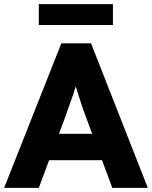

<svg xmlns="http://www.w3.org/2000/svg" viewBox="-21 -910 736 930"><path d="M-1 0 276 -700H420L695 0H523L391 -355Q383 -376 375 -400Q367 -424 359 -449.5Q351 -475 343.5 -499.5Q336 -524 331 -545L361 -546Q355 -521 347.5 -497Q340 -473 332.5 -449.5Q325 -426 316 -402.5Q307 -379 299 -354L167 0ZM131 -134 184 -262H506L558 -134ZM167 -789V-890H526V-789Z"/></svg>

Font: Mach
Style: Bold
Weight: 700
Version: Version 1.002